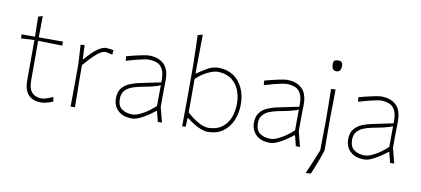

<svg xmlns="http://www.w3.org/2000/svg" viewBox="-80 -1031 3322 1515"><g transform="rotate(10 1580.5 -273.0)"><path d="M273 9Q135 9 135 -145Q135 -242.5 135.5 -328.8Q136 -415 136 -467L29 -462V-494H136Q135 -536 134.2 -574.2Q133.5 -612.5 133 -654L168 -665Q167.5 -615.5 167.2 -578Q167 -540.5 166 -494H360V-462Q312 -463 262.8 -464.2Q213.5 -465.5 166 -466.5V-143Q166 -23 275 -23Q286.5 -23 310.8 -31Q335 -39 361 -51L367 -15Q350 -7 322 1Q294 9 273 9Z M508 0Q509 -56.5 509.2 -108.5Q509.5 -160.5 510 -221V-342Q508 -378.5 505.8 -416.8Q503.5 -455 501 -494L533 -497L538 -386H543Q598.5 -450.5 637.5 -477.2Q676.5 -504 705 -504Q713.5 -504 732 -501.8Q750.5 -499.5 764 -497L761 -460Q742.5 -464.5 727 -468.2Q711.5 -472 706 -472Q688.5 -472 667 -460Q645.5 -448 615 -418.8Q584.5 -389.5 540 -338V-221Q541 -160.5 541.8 -108.5Q542.5 -56.5 543 0Z M1000 9Q928 9 888.5 -28.8Q849 -66.5 849 -127Q849 -179 874 -209Q899 -239 935.8 -254Q972.5 -269 1007 -276L1180 -312Q1182.5 -381 1165 -415.2Q1147.5 -449.5 1116.8 -460.8Q1086 -472 1049 -472Q1038 -472 1010.8 -466.5Q983.5 -461 947.5 -451.8Q911.5 -442.5 874 -431L871 -467Q893 -473 928 -481.8Q963 -490.5 996.8 -497.2Q1030.5 -504 1049 -504Q1123.5 -504 1167.2 -463.8Q1211 -423.5 1211 -334Q1211 -313 1210 -279.2Q1209 -245.5 1209 -211V-121Q1217 -90 1224 -62.5Q1231 -35 1240 0H1207L1186 -83H1180Q1152 -60.5 1120 -39.5Q1088 -18.5 1056.8 -4.8Q1025.5 9 1000 9ZM1000 -23Q1031.5 -23 1082 -51Q1132.5 -79 1179 -123L1180 -289Q1170.5 -284.5 1154.5 -279Q1138.5 -273.5 1107 -266Q1075.5 -258.5 1019 -248Q981.5 -241 950 -227.8Q918.5 -214.5 899.2 -190.5Q880 -166.5 880 -128Q880 -71 913.8 -47Q947.5 -23 1000 -23Z M1607 9Q1583 9 1553.5 -2.2Q1524 -13.5 1494 -31.8Q1464 -50 1439 -71H1433L1430 0H1402Q1402.5 -56.5 1403 -108.5Q1403.5 -160.5 1404 -221V-494Q1402.5 -558 1401 -616.5Q1399.5 -675 1398 -729L1437 -740Q1436.5 -678 1435.5 -618Q1434.5 -558 1434 -494V-430H1440Q1475.5 -455.5 1517.8 -479.8Q1560 -504 1605 -504Q1674.5 -504 1724.5 -471Q1774.5 -438 1801.2 -380.2Q1828 -322.5 1828 -249Q1828 -179.5 1803.2 -120.8Q1778.5 -62 1729.2 -26.5Q1680 9 1607 9ZM1607 -23Q1674 -24.5 1716 -56.2Q1758 -88 1777.5 -139Q1797 -190 1797 -249Q1797 -310.5 1776.2 -360.5Q1755.5 -410.5 1713 -440.5Q1670.5 -470.5 1605 -472Q1573 -471.5 1525.8 -449.2Q1478.5 -427 1434 -384V-116Q1471 -81 1518.5 -52.8Q1566 -24.5 1607 -23Z M2106 9Q2034 9 1994.5 -28.8Q1955 -66.5 1955 -127Q1955 -179 1980 -209Q2005 -239 2041.8 -254Q2078.5 -269 2113 -276L2286 -312Q2288.5 -381 2271 -415.2Q2253.5 -449.5 2222.8 -460.8Q2192 -472 2155 -472Q2144 -472 2116.8 -466.5Q2089.5 -461 2053.5 -451.8Q2017.5 -442.5 1980 -431L1977 -467Q1999 -473 2034 -481.8Q2069 -490.5 2102.8 -497.2Q2136.5 -504 2155 -504Q2229.5 -504 2273.2 -463.8Q2317 -423.5 2317 -334Q2317 -313 2316 -279.2Q2315 -245.5 2315 -211V-121Q2323 -90 2330 -62.5Q2337 -35 2346 0H2313L2292 -83H2286Q2258 -60.5 2226 -39.5Q2194 -18.5 2162.8 -4.8Q2131.5 9 2106 9ZM2106 -23Q2137.5 -23 2188 -51Q2238.5 -79 2285 -123L2286 -289Q2276.5 -284.5 2260.5 -279Q2244.5 -273.5 2213 -266Q2181.5 -258.5 2125 -248Q2087.5 -241 2056 -227.8Q2024.5 -214.5 2005.2 -190.5Q1986 -166.5 1986 -128Q1986 -71 2019.8 -47Q2053.5 -23 2106 -23Z M2426 194Q2446.5 148 2464.5 104.8Q2482.5 61.5 2508 -2L2511 -221V-271Q2510.5 -332 2509.8 -385Q2509 -438 2508 -494L2544 -495.5Q2543.5 -439 2542.8 -385.5Q2542 -332 2541 -271Q2541 -204 2541.2 -157.8Q2541.5 -111.5 2541.8 -77.5Q2542 -43.5 2542 -13Q2542 -6.5 2533.2 19.5Q2524.5 45.5 2511.8 79.5Q2499 113.5 2486.5 144.5Q2474 175.5 2467 192ZM2524 -638Q2487 -638 2487 -690Q2487 -709.5 2496 -717.2Q2505 -725 2525 -725Q2544.5 -725 2553.2 -716.5Q2562 -708 2562 -687Q2562 -638 2524 -638Z M2861 9Q2789 9 2749.5 -28.8Q2710 -66.5 2710 -127Q2710 -179 2735 -209Q2760 -239 2796.8 -254Q2833.5 -269 2868 -276L3041 -312Q3043.5 -381 3026 -415.2Q3008.5 -449.5 2977.8 -460.8Q2947 -472 2910 -472Q2899 -472 2871.8 -466.5Q2844.5 -461 2808.5 -451.8Q2772.5 -442.5 2735 -431L2732 -467Q2754 -473 2789 -481.8Q2824 -490.5 2857.8 -497.2Q2891.5 -504 2910 -504Q2984.5 -504 3028.2 -463.8Q3072 -423.5 3072 -334Q3072 -313 3071 -279.2Q3070 -245.5 3070 -211V-121Q3078 -90 3085 -62.5Q3092 -35 3101 0H3068L3047 -83H3041Q3013 -60.5 2981 -39.5Q2949 -18.5 2917.8 -4.8Q2886.5 9 2861 9ZM2861 -23Q2892.5 -23 2943 -51Q2993.5 -79 3040 -123L3041 -289Q3031.5 -284.5 3015.5 -279Q2999.5 -273.5 2968 -266Q2936.5 -258.5 2880 -248Q2842.5 -241 2811 -227.8Q2779.5 -214.5 2760.2 -190.5Q2741 -166.5 2741 -128Q2741 -71 2774.8 -47Q2808.5 -23 2861 -23Z"/></g></svg>

Font: Commissioner Loud Thin
Style: Regular
Weight: 100
Designer: Kostas Bartsokas
Foundry: Kostas Bartsokas
Version: Version 1.000; ttfautohint (v1.8.3)